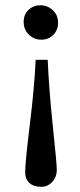

<svg xmlns="http://www.w3.org/2000/svg" viewBox="-20 -493 309 741"><path d="M71.3 -409.2Q71.3 -437 90.1 -454.8Q108.9 -472.7 135.7 -472.7Q163.6 -472.7 183.8 -453.6Q204.1 -434.6 204.1 -405.8Q204.1 -376.5 185.5 -358.2Q167 -339.8 139.2 -339.8Q111.3 -339.8 91.3 -359.4Q71.3 -378.9 71.3 -409.2ZM139.2 228Q109.9 228 93.5 213.1Q77.1 198.2 77.1 171.9Q77.1 135.7 94.7 -9.3Q112.8 -154.3 117.7 -262.2H164.1Q168.5 -155.3 183.1 -13.7Q199.2 140.1 199.2 161.6Q199.2 190.4 181.6 209.2Q164.1 228 139.2 228Z"/></svg>

Font: Elstob 10pt Medium
Style: Regular
Weight: 500
Designer: Peter S. Baker
Version: Version 1.015